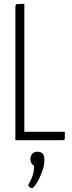

<svg xmlns="http://www.w3.org/2000/svg" viewBox="-20 -720 372 986"><path d="M59 0V-682Q59 -691 61 -695Q63 -699 72.5 -699.5Q82 -700 105 -700V-43H313V-12Q313 -4 310 -2Q307 0 301 0ZM144 246Q138 246 132 241.5Q126 237 125 229Q142 201 148.5 178.5Q155 156 155 132Q146 127 141 117.5Q136 108 136 96Q136 80 146 69.5Q156 59 172 59Q188 59 198 68Q208 77 208 102Q208 125 200 150Q192 175 181.5 196.5Q171 218 160.5 232Q150 246 144 246Z"/></svg>

Font: Yanone Kaffeesatz Light
Style: Regular
Weight: 300
Designer: Yanone (Cyrillic: Daniel Pouzeot, Huerta Tipografica, and Cyreal)
Foundry: Yanone
Version: Version 2.003